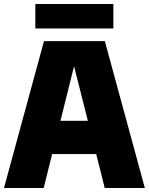

<svg xmlns="http://www.w3.org/2000/svg" viewBox="-21 -947 750 967"><path d="M-1 0 200.5 -740H507L708.5 0H506.5L463.5 -171H241.5L199 0ZM283.5 -338.5H421.5L352 -613.5ZM157 -803.5V-927H550V-803.5Z"/></svg>

Font: Encode Sans SemiCondensed SemiCondensed Black
Style: Regular
Weight: 900
Width: 4
Designer: Multiple Designers
Foundry: Impallari Type
Version: Version 3.000; ttfautohint (v1.8.3) -l 8 -r 50 -G 200 -x 14 